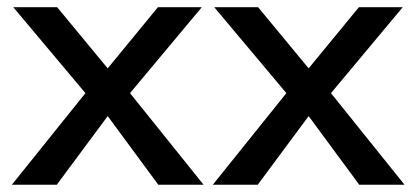

<svg xmlns="http://www.w3.org/2000/svg" viewBox="-20 -510 1149 530"><path d="M12.7 0 215.8 -252.9 16.6 -490.2H137.7L277.3 -321.3L416 -490.2H537.1L338.9 -252.9L542 0H417L277.3 -189.5L136.7 0Z M567.4 0 770.5 -252.9 571.3 -490.2H692.4L832 -321.3L970.7 -490.2H1091.8L893.6 -252.9L1096.7 0H971.7L832 -189.5L691.4 0Z"/></svg>

Font: Sen Medium
Style: Regular
Weight: 500
Designer: Kosal Sen, Philatype
Foundry: Philatype
Version: Version 2.000;gftools[0.9.31]